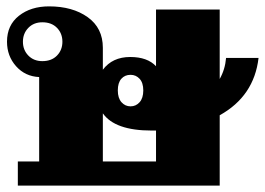

<svg xmlns="http://www.w3.org/2000/svg" viewBox="-20 -583 832 603"><path d="M670 -221V0H36V-76H103V-341Q59 -343 30.5 -375Q2 -407 2 -452Q2 -504 39.5 -533.5Q77 -563 134 -563Q208 -563 255.5 -529Q303 -495 303 -433V-364Q333 -404 389 -404Q443 -404 470 -375V-553H670V-335Q687 -365 690 -401H792Q778 -281 670 -221ZM176 -452Q176 -478 159 -495.5Q142 -513 113 -513Q86 -513 69 -495.5Q52 -478 52 -452Q52 -426 69 -408.5Q86 -391 113 -391Q142 -391 159 -408.5Q176 -426 176 -452ZM350 -299Q350 -275 361.5 -262Q373 -249 390 -249Q407 -249 418.5 -262Q430 -275 430 -299Q430 -323 418.5 -335.5Q407 -348 390 -348Q372 -348 361 -335.5Q350 -323 350 -299ZM470 -173H456Q341 -173 303 -227V-76H470Z"/></svg>

Font: Taviraj Black
Style: Regular
Weight: 900
Designer: Katatrad Team
Foundry: CadsonDemak
Version: Version 1.001